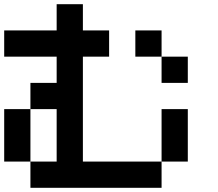

<svg xmlns="http://www.w3.org/2000/svg" viewBox="-20 -895 1040 915"><path d="M0 -125V-375H125V-125ZM0 -625V-750H250V-875H375V-750H500V-625H375V-125H750V0H125V-125H250V-375H125V-500H250V-625ZM750 -125V-375H875V-125ZM750 -625H625V-750H750ZM750 -500V-625H875V-500Z"/></svg>

Font: Galmuri7 Regular
Style: Regular
Weight: 400
Designer: Lee Minseo (quiple)
Version: Version 2.399;hotconv 1.1.1;makeotfexe 2.6.0 DEVELOPMENT